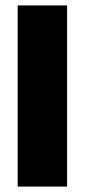

<svg xmlns="http://www.w3.org/2000/svg" viewBox="-20 -687 312 707"><path d="M45 0V-667H227V0Z"/></svg>

Font: Epunda Sans Black
Style: Regular
Weight: 900
Designer: Simon Atzbach
Foundry: typofactur
Version: Version 2.204; ttfautohint (v1.8.4.7-5d5b)